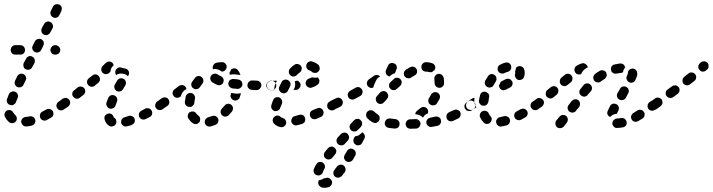

<svg xmlns="http://www.w3.org/2000/svg" viewBox="-20 -578 3393 914"><path d="M139 16Q143 14 145 10Q147 6 148 2Q149 -3 148 -7Q146 -16 138 -21Q130 -26 121 -24Q111 -22 101 -21Q92 -20 86 -13Q80 -5 81 4Q82 8 84 12Q86 16 90 19Q93 22 97 23Q102 24 106 24Q118 23 131 20Q135 19 139 16ZM30 7Q35 9 39 8Q44 8 48 6Q52 4 55 1Q61 -7 60 -16Q59 -25 52 -31Q47 -36 44 -41Q42 -45 39 -48Q36 -51 32 -53Q28 -55 23 -54Q19 -54 15 -53Q6 -49 3 -40Q-1 -31 3 -23Q10 -8 23 3Q26 6 30 7ZM230 -23Q232 -27 234 -31Q235 -36 234 -40Q234 -44 232 -48Q227 -56 218 -59Q209 -61 201 -57Q191 -51 182 -47Q173 -42 171 -34Q168 -25 172 -16Q176 -8 185 -5Q194 -2 202 -6Q212 -12 223 -18Q227 -20 230 -23ZM293 -65Q295 -69 296 -73Q297 -77 296 -82Q295 -86 292 -90Q290 -94 286 -96Q282 -98 278 -99Q274 -100 269 -99Q265 -98 261 -95L258 -93Q251 -88 249 -79Q247 -70 253 -62Q258 -54 267 -53Q276 -51 284 -57L287 -59Q291 -61 293 -65ZM14 -90Q18 -82 26 -79Q31 -77 35 -77Q40 -77 44 -79Q48 -81 51 -84Q54 -87 56 -91Q59 -101 64 -112Q68 -120 64 -129Q61 -138 52 -141Q48 -143 43 -143Q39 -143 35 -141Q31 -140 27 -137Q24 -133 22 -129Q18 -118 14 -108Q10 -99 14 -90ZM51 -177Q54 -168 62 -164Q66 -162 71 -162Q75 -162 80 -163Q84 -165 87 -168Q91 -171 92 -175L102 -195Q104 -199 105 -204Q105 -208 103 -212Q102 -217 99 -220Q96 -223 92 -225Q83 -229 75 -226Q66 -223 62 -215L52 -194Q48 -186 51 -177ZM91 -270Q91 -265 92 -261Q93 -257 96 -253Q99 -250 103 -248Q107 -246 112 -246Q116 -245 120 -247Q125 -248 128 -251Q131 -254 133 -258L144 -278Q146 -282 146 -287Q146 -291 145 -295Q144 -299 141 -303Q138 -306 134 -308Q126 -313 117 -310Q108 -307 104 -298L93 -278Q91 -274 91 -270ZM37 -324Q31 -331 31 -340Q31 -349 37 -356Q44 -363 53 -363H77Q86 -363 93 -356Q99 -349 99 -340Q99 -331 93 -324Q86 -318 77 -318H53Q44 -318 37 -324ZM260 -324Q267 -331 267 -340Q267 -349 260 -356Q253 -363 244 -363H243Q233 -363 227 -356Q220 -349 220 -340Q220 -331 227 -324Q233 -318 243 -318H244Q253 -318 260 -324ZM133 -353Q133 -348 134 -344Q136 -340 139 -336Q141 -333 145 -331Q154 -326 163 -329Q172 -332 176 -340L186 -360Q188 -364 189 -369Q189 -373 188 -378Q187 -382 184 -385Q181 -389 177 -391Q169 -395 160 -392Q151 -390 146 -381L136 -361Q134 -357 133 -353ZM178 -426Q180 -418 189 -413Q193 -411 197 -411Q201 -410 206 -412Q210 -413 213 -416Q217 -419 219 -423L230 -443Q234 -451 231 -460Q228 -469 220 -473Q216 -475 212 -476Q207 -476 203 -475Q199 -473 195 -471Q192 -468 190 -464L179 -444Q175 -435 178 -426ZM221 -509Q224 -500 232 -496Q240 -491 249 -494Q258 -497 262 -505Q269 -518 272 -526Q274 -531 274 -535Q275 -539 273 -544Q272 -548 269 -551Q266 -555 262 -556Q253 -560 244 -557Q236 -554 232 -546Q228 -538 222 -526Q218 -517 221 -509Z M614 12Q618 9 620 5Q622 1 622 -3Q622 -8 621 -12Q618 -21 609 -25Q601 -29 592 -26Q582 -22 573 -20Q569 -19 565 -16Q562 -13 559 -9Q557 -6 557 -1Q556 3 557 8Q560 17 568 21Q576 26 585 23Q595 21 607 17Q611 15 614 12ZM517 23Q508 26 500 21Q491 16 486 8Q480 0 478 -10Q475 -19 480 -27Q485 -35 494 -37Q498 -38 503 -38Q507 -37 511 -35Q515 -32 517 -29Q520 -25 521 -21Q522 -19 522 -19Q523 -18 523 -18Q528 -15 531 -11Q533 -6 534 -1Q534 2 534 4Q534 7 533 9Q532 11 531 13Q526 21 517 23ZM704 -34Q706 -43 702 -51Q700 -55 697 -58Q693 -61 689 -62Q685 -63 680 -63Q676 -63 672 -61Q663 -56 653 -51Q649 -49 646 -46Q643 -43 642 -38Q640 -34 641 -30Q641 -25 643 -21Q647 -13 656 -10Q664 -7 673 -11Q683 -16 693 -21Q701 -25 704 -34ZM761 -65Q763 -69 764 -73Q765 -78 764 -82Q763 -86 760 -90Q755 -98 746 -99Q737 -101 729 -95H728Q724 -92 722 -88Q720 -84 719 -80Q718 -76 719 -71Q720 -67 723 -63Q728 -56 737 -54Q747 -53 754 -58L755 -59Q759 -61 761 -65ZM314 -86Q315 -95 310 -103Q307 -106 303 -109Q299 -111 295 -112Q291 -112 286 -111Q282 -110 278 -108Q269 -101 261 -95Q254 -90 252 -81Q250 -72 256 -64Q258 -60 262 -58Q266 -56 270 -55Q274 -54 279 -55Q283 -56 287 -59Q295 -64 305 -71Q312 -77 314 -86ZM489 -73Q493 -64 502 -61Q510 -59 519 -63Q527 -67 530 -76Q533 -85 537 -95Q540 -103 537 -112Q533 -120 524 -124Q516 -127 507 -124Q499 -120 495 -111Q491 -100 487 -90Q484 -81 489 -73ZM383 -133Q385 -137 386 -141Q386 -146 385 -150Q384 -154 381 -158Q375 -165 366 -166Q357 -167 350 -162L333 -148Q325 -143 324 -133Q323 -124 329 -117Q335 -110 344 -108Q353 -107 360 -113L377 -126Q381 -129 383 -133ZM525 -159Q527 -150 535 -145Q543 -141 552 -143Q561 -145 566 -154Q571 -162 576 -171Q581 -179 579 -188Q577 -198 569 -202Q565 -205 561 -205Q556 -206 552 -205Q548 -204 544 -201Q540 -199 538 -195Q532 -185 527 -176Q522 -168 525 -159ZM456 -199Q456 -209 450 -216Q444 -223 435 -224Q426 -224 419 -218L402 -205Q395 -198 394 -189Q394 -180 400 -173Q406 -166 415 -165Q424 -164 431 -170L448 -184Q455 -190 456 -199ZM529 -233Q528 -237 530 -242Q533 -250 541 -255Q549 -259 558 -256Q566 -253 576 -252Q580 -251 584 -249Q588 -246 590 -243Q593 -239 594 -235Q595 -230 594 -226Q594 -223 592 -220Q591 -217 589 -215Q585 -219 581 -222Q573 -226 565 -227Q556 -229 547 -227Q539 -225 533 -221Q533 -222 532 -223Q532 -224 531 -224Q529 -228 529 -233ZM484 -225Q475 -225 468 -232Q462 -238 462 -248Q462 -257 469 -264Q477 -271 483 -278Q486 -281 490 -283Q494 -285 499 -285Q503 -285 507 -284Q512 -282 515 -279Q517 -277 519 -274Q520 -271 521 -268Q519 -266 517 -263Q511 -257 508 -249Q507 -243 506 -238Q503 -235 500 -231Q493 -225 484 -225Z M1018 4Q1022 -5 1018 -14Q1016 -18 1013 -21Q1010 -24 1005 -26Q1001 -27 997 -27Q992 -27 988 -25Q980 -22 972 -20Q967 -19 964 -16Q960 -13 958 -10Q955 -6 955 -1Q954 3 955 7Q957 16 965 21Q973 26 982 24Q994 21 1006 16Q1015 12 1018 4ZM922 10Q918 12 914 13Q910 13 905 12Q901 11 897 8Q886 0 878 -12Q872 -20 874 -29Q875 -38 883 -44Q887 -46 891 -47Q895 -48 900 -47Q904 -47 908 -44Q912 -42 914 -38Q919 -32 924 -28Q929 -24 931 -20Q933 -15 933 -10Q933 -7 932 -4Q932 -3 932 -2Q931 0 931 1Q930 3 929 4Q926 7 922 10ZM1088 -56Q1090 -60 1089 -64Q1089 -69 1086 -73Q1084 -77 1081 -79Q1073 -85 1064 -84Q1055 -83 1049 -75Q1043 -68 1036 -61Q1030 -54 1030 -44Q1031 -35 1037 -29Q1041 -26 1045 -24Q1049 -22 1053 -23Q1058 -23 1062 -25Q1066 -26 1069 -30Q1077 -38 1085 -48Q1087 -51 1088 -56ZM786 -88Q787 -97 782 -105Q780 -109 776 -111Q772 -114 768 -114Q763 -115 759 -114Q754 -113 751 -111L729 -95Q725 -93 723 -89Q721 -85 720 -81Q719 -76 720 -72Q721 -68 724 -64Q729 -56 738 -55Q747 -53 755 -59L777 -74Q784 -79 786 -88ZM865 -77Q859 -84 860 -94Q862 -106 864 -118Q866 -127 874 -132Q882 -137 891 -135Q900 -133 905 -125Q910 -117 908 -108Q906 -98 905 -89Q905 -84 903 -81Q900 -77 897 -74Q895 -72 893 -71Q890 -70 888 -69Q887 -69 887 -69Q885 -69 883 -69Q882 -69 880 -69Q871 -70 865 -77ZM1117 -107Q1114 -104 1110 -102Q1105 -100 1101 -99Q1097 -99 1092 -101Q1084 -104 1080 -112Q1075 -121 1079 -129Q1080 -133 1081 -136Q1082 -135 1084 -135Q1095 -134 1107 -132Q1115 -132 1124 -134Q1125 -135 1127 -135Q1125 -125 1121 -114Q1120 -110 1117 -107ZM849 -138Q854 -146 862 -151Q865 -152 868 -154Q867 -156 866 -159Q865 -161 864 -164Q858 -171 849 -173Q840 -174 832 -169L811 -153Q803 -148 802 -139Q800 -129 806 -122Q808 -118 812 -116Q816 -113 820 -113Q825 -112 829 -113Q833 -114 837 -117L842 -120Q842 -121 842 -123Q844 -131 849 -138ZM1282 -150Q1286 -152 1289 -155Q1292 -158 1294 -162Q1295 -166 1295 -171Q1296 -180 1289 -187Q1282 -193 1273 -194H1271Q1266 -194 1262 -192Q1258 -190 1255 -187Q1252 -184 1250 -180Q1248 -176 1248 -171Q1248 -167 1250 -162Q1252 -158 1255 -155Q1258 -152 1262 -150Q1266 -149 1271 -149H1273Q1277 -148 1282 -150ZM1210 -151Q1214 -152 1217 -156Q1220 -159 1222 -163Q1224 -167 1224 -171Q1225 -181 1218 -187Q1212 -194 1203 -194L1181 -195Q1176 -195 1172 -194Q1168 -192 1165 -189Q1162 -186 1160 -182Q1158 -178 1158 -173Q1157 -164 1164 -157Q1170 -151 1179 -150L1201 -149Q1206 -149 1210 -151ZM891 -171Q893 -162 901 -157Q909 -152 918 -154Q927 -156 932 -164Q937 -172 943 -179Q949 -186 948 -196Q947 -205 940 -211Q933 -217 924 -216Q914 -215 909 -208Q901 -198 894 -188Q889 -180 891 -171ZM1125 -160Q1133 -166 1134 -175Q1134 -179 1133 -184Q1131 -188 1129 -192Q1126 -195 1122 -197Q1118 -199 1113 -200Q1103 -201 1093 -202Q1088 -203 1084 -201Q1080 -200 1076 -198Q1072 -195 1070 -191Q1068 -187 1067 -183Q1066 -173 1072 -166Q1078 -159 1087 -157Q1097 -156 1109 -155Q1118 -154 1125 -160ZM1023 -172Q1027 -172 1031 -174Q1036 -176 1039 -179Q1042 -183 1043 -187Q1047 -195 1043 -204Q1039 -212 1031 -216Q1022 -219 1017 -223Q1009 -229 1000 -227Q991 -226 985 -218Q980 -211 981 -202Q983 -192 990 -187Q1000 -180 1014 -174Q1018 -172 1023 -172ZM1079 -245Q1079 -245 1079 -246Q1080 -247 1081 -248Q1082 -248 1083 -249Q1091 -254 1100 -252Q1109 -250 1114 -242Q1121 -232 1125 -220Q1121 -222 1116 -222Q1105 -223 1096 -224Q1087 -225 1079 -223Q1076 -223 1074 -222Q1073 -225 1073 -228Q1072 -230 1073 -233Q1077 -238 1079 -245ZM996 -268Q1000 -276 1009 -279Q1021 -282 1036 -282Q1045 -283 1052 -276Q1059 -270 1059 -261Q1059 -251 1053 -245Q1047 -238 1037 -237Q1032 -239 1030 -241Q1023 -246 1015 -248Q1006 -251 997 -249Q995 -249 994 -249Q994 -249 994 -250Q994 -250 993 -251Q991 -260 996 -268Z M1332 24Q1340 19 1342 10Q1344 1 1339 -7Q1334 -14 1325 -17Q1320 -18 1316 -21Q1310 -28 1301 -28Q1291 -28 1285 -21Q1281 -18 1280 -14Q1278 -10 1278 -5Q1278 -1 1280 3Q1281 8 1285 11Q1297 23 1315 27Q1324 29 1332 24ZM1425 8Q1429 5 1431 1Q1433 -3 1433 -8Q1434 -12 1432 -16Q1430 -25 1422 -30Q1413 -34 1404 -31Q1394 -28 1383 -25Q1374 -23 1370 -15Q1365 -7 1367 2Q1370 11 1378 16Q1386 21 1395 18Q1406 15 1418 12Q1422 10 1425 8ZM1519 -34Q1522 -42 1519 -51Q1515 -59 1506 -63Q1498 -66 1489 -62Q1479 -58 1469 -54Q1465 -52 1461 -49Q1458 -46 1456 -42Q1455 -38 1455 -33Q1455 -29 1456 -25Q1460 -16 1468 -12Q1477 -9 1486 -12Q1497 -17 1507 -21Q1516 -25 1519 -34ZM1279 -54Q1275 -57 1273 -61Q1271 -65 1271 -70Q1270 -74 1272 -78Q1275 -89 1280 -101Q1284 -110 1292 -114Q1301 -117 1310 -114Q1318 -110 1322 -101Q1325 -93 1322 -84Q1317 -73 1314 -65Q1313 -60 1309 -56Q1305 -52 1300 -50Q1295 -50 1291 -49Q1290 -49 1289 -49Q1287 -50 1286 -50Q1282 -51 1279 -54ZM1582 -65Q1584 -69 1585 -73Q1586 -78 1585 -82Q1584 -86 1581 -90Q1576 -98 1567 -99Q1557 -101 1550 -95Q1549 -94 1547 -93Q1539 -88 1538 -79Q1536 -70 1541 -62Q1544 -58 1548 -56Q1551 -53 1556 -53Q1560 -52 1565 -53Q1569 -54 1573 -56Q1574 -57 1576 -59Q1580 -61 1582 -65ZM1309 -149Q1313 -140 1321 -136Q1329 -132 1338 -135Q1347 -138 1351 -147L1361 -167Q1365 -176 1362 -184Q1358 -193 1350 -197Q1346 -199 1342 -199Q1337 -200 1333 -198Q1329 -197 1325 -194Q1322 -191 1320 -186L1310 -166Q1306 -158 1309 -149ZM1264 -150Q1260 -152 1257 -155Q1254 -158 1252 -162Q1251 -166 1251 -171Q1250 -180 1257 -187Q1264 -193 1273 -193L1296 -194Q1296 -194 1297 -193Q1298 -193 1298 -193L1290 -176Q1286 -168 1286 -159Q1285 -154 1286 -149L1273 -148Q1269 -148 1264 -150ZM1399 -193Q1402 -191 1403 -189Q1407 -186 1409 -182Q1411 -178 1411 -174Q1411 -165 1405 -158Q1399 -151 1390 -150Q1384 -150 1377 -150L1381 -157Q1385 -165 1385 -174Q1386 -183 1383 -191Q1389 -192 1394 -194Q1397 -194 1399 -193ZM1500 -189Q1502 -198 1496 -205Q1495 -207 1494 -208Q1493 -209 1492 -210Q1487 -208 1482 -208Q1473 -208 1465 -210Q1460 -207 1451 -204Q1442 -201 1438 -193Q1433 -185 1436 -176Q1439 -167 1447 -163Q1456 -158 1464 -161Q1480 -166 1491 -174Q1499 -179 1500 -189ZM1355 -235Q1355 -226 1362 -220Q1365 -217 1369 -215Q1373 -213 1378 -214Q1382 -214 1386 -216Q1390 -217 1393 -221Q1400 -228 1407 -233Q1415 -239 1416 -248Q1418 -257 1412 -265Q1406 -272 1397 -273Q1388 -275 1381 -269Q1370 -262 1361 -252Q1354 -245 1355 -235ZM1450 -284Q1458 -288 1467 -285Q1483 -280 1495 -270Q1501 -264 1502 -254Q1503 -245 1496 -238Q1490 -231 1481 -231Q1472 -230 1465 -236Q1460 -240 1453 -243Q1449 -244 1445 -247Q1442 -250 1440 -254Q1439 -255 1439 -256Q1439 -257 1439 -257Q1438 -260 1438 -262Q1437 -265 1438 -267Q1438 -269 1439 -271Q1442 -280 1450 -284Z M1524 271Q1524 271 1524 271Q1523 271 1523 270Q1519 273 1515 275Q1507 279 1498 280Q1498 281 1497 282Q1496 284 1496 285Q1494 289 1495 294Q1495 298 1497 302Q1499 306 1503 309Q1506 312 1510 314Q1518 316 1525 316Q1535 316 1547 312Q1555 308 1559 299Q1563 291 1559 282Q1557 278 1554 275Q1551 272 1547 270Q1543 268 1538 268Q1534 268 1530 270Q1527 271 1525 271Q1525 271 1524 271ZM1567 248Q1568 257 1575 263Q1579 266 1583 267Q1587 268 1592 268Q1596 267 1600 265Q1604 263 1607 260Q1614 251 1621 242Q1626 234 1625 225Q1623 216 1616 210Q1612 207 1608 206Q1603 205 1599 206Q1595 207 1591 209Q1587 211 1584 215Q1578 224 1572 231Q1566 239 1567 248ZM1526 209Q1523 200 1515 195Q1511 193 1507 193Q1502 192 1498 194Q1494 195 1490 198Q1487 201 1485 205Q1478 217 1474 227Q1471 236 1475 245Q1479 253 1488 256Q1497 259 1505 255Q1514 251 1517 242Q1519 235 1524 226Q1529 218 1526 209ZM1618 167Q1617 172 1618 176Q1620 180 1622 184Q1625 188 1629 190Q1637 195 1646 192Q1655 190 1660 182Q1665 173 1671 163Q1675 155 1673 146Q1670 137 1662 133Q1654 128 1645 130Q1636 133 1632 141Q1626 150 1621 159Q1619 163 1618 167ZM1581 141Q1580 132 1573 126Q1566 119 1557 120Q1547 121 1541 128Q1534 137 1527 145Q1524 148 1523 152Q1521 157 1522 161Q1522 166 1524 170Q1526 173 1530 176Q1537 182 1546 181Q1556 180 1562 173Q1568 166 1575 157Q1581 150 1581 141ZM1664 81 1670 71Q1678 70 1686 67Q1693 63 1699 57L1704 52Q1704 52 1704 52Q1705 52 1705 52Q1713 57 1716 66Q1719 74 1714 83L1704 102Q1702 106 1699 109Q1695 112 1691 113Q1687 114 1682 114Q1678 114 1674 111Q1668 108 1665 103Q1662 97 1662 90Q1663 86 1664 82Q1664 82 1664 82Q1664 81 1664 81ZM1642 75Q1641 66 1635 59Q1628 53 1619 53Q1609 54 1603 60L1588 76Q1582 83 1582 92Q1582 102 1589 108Q1596 114 1605 114Q1615 114 1621 107L1636 91Q1642 84 1642 75ZM1703 18Q1704 14 1704 10Q1704 5 1702 1Q1700 -3 1697 -6Q1690 -13 1681 -12Q1672 -12 1665 -5L1651 10Q1644 17 1644 26Q1645 36 1651 42Q1658 48 1667 48Q1677 48 1683 41L1698 26Q1701 22 1703 18ZM1969 32Q1973 30 1976 26Q1979 23 1980 19Q1982 15 1982 10Q1981 1 1974 -5Q1967 -12 1958 -11Q1946 -11 1933 -10Q1923 -10 1917 -3Q1911 4 1911 13Q1911 17 1913 21Q1915 26 1918 29Q1921 32 1925 33Q1929 35 1934 35Q1948 34 1960 34Q1965 34 1969 32ZM1867 33Q1871 32 1875 29Q1878 26 1880 22Q1882 18 1882 13Q1883 4 1877 -3Q1871 -10 1862 -11Q1849 -12 1838 -14Q1829 -15 1821 -10Q1814 -4 1812 5Q1811 9 1812 14Q1813 18 1816 22Q1819 25 1822 28Q1826 30 1831 31Q1844 33 1858 34Q1863 34 1867 33ZM2070 18Q2074 15 2076 11Q2079 8 2080 3Q2080 -1 2079 -5Q2079 -10 2076 -14Q2073 -17 2070 -20Q2066 -22 2061 -23Q2057 -24 2053 -23Q2041 -20 2029 -18Q2024 -17 2020 -15Q2017 -13 2014 -9Q2011 -5 2010 -1Q2009 3 2010 8Q2011 17 2019 22Q2026 28 2036 26Q2049 24 2062 21Q2067 20 2070 18ZM1762 7Q1766 8 1770 7Q1775 6 1778 3Q1782 1 1784 -3Q1789 -11 1787 -20Q1785 -29 1777 -34Q1768 -40 1761 -47Q1758 -50 1754 -52Q1750 -53 1745 -53Q1741 -54 1737 -52Q1733 -50 1729 -47Q1723 -41 1723 -31Q1722 -22 1729 -15Q1739 -4 1753 4Q1757 6 1762 7ZM2168 -19Q2171 -23 2172 -27Q2173 -31 2173 -36Q2173 -40 2171 -44Q2167 -52 2158 -55Q2149 -58 2141 -54Q2129 -48 2118 -44Q2114 -42 2111 -39Q2108 -35 2106 -31Q2105 -27 2105 -23Q2105 -18 2107 -14Q2110 -5 2119 -2Q2128 1 2136 -2Q2149 -8 2161 -14Q2165 -16 2168 -19ZM1974 -31Q1965 -34 1957 -34Q1957 -39 1959 -43Q1962 -48 1966 -51Q1974 -57 1981 -63Q1988 -69 1997 -69Q2007 -68 2013 -61Q2017 -57 2018 -50Q2019 -44 2017 -38Q2013 -37 2009 -35Q2001 -30 1996 -22Q1994 -20 1993 -18Q1991 -20 1989 -22Q1982 -28 1974 -31ZM2240 -65Q2242 -69 2243 -73Q2244 -77 2243 -82Q2242 -86 2239 -90Q2234 -97 2225 -99Q2216 -101 2208 -95L2201 -90Q2197 -88 2195 -84Q2192 -80 2191 -76Q2191 -71 2191 -67Q2192 -63 2195 -59Q2200 -51 2209 -50Q2219 -48 2226 -53L2234 -59Q2238 -61 2240 -65ZM1607 -76Q1609 -79 1611 -83Q1612 -87 1612 -92Q1612 -96 1610 -100Q1605 -109 1597 -112Q1588 -115 1579 -110L1553 -97Q1549 -95 1546 -92Q1543 -88 1542 -84Q1540 -80 1541 -75Q1541 -71 1543 -67Q1547 -59 1556 -56Q1565 -53 1573 -57L1600 -70Q1604 -72 1607 -76ZM2019 -103Q2018 -98 2019 -94Q2020 -90 2022 -86Q2025 -82 2029 -80Q2036 -75 2046 -77Q2055 -78 2060 -86Q2066 -96 2072 -106Q2076 -115 2074 -123Q2071 -132 2063 -137Q2059 -139 2054 -139Q2050 -140 2046 -139Q2041 -137 2038 -134Q2034 -132 2032 -128Q2028 -119 2022 -111Q2020 -107 2019 -103ZM1821 -105 1822 -107Q1825 -110 1827 -114Q1828 -118 1828 -123Q1828 -127 1826 -131Q1824 -135 1821 -138Q1814 -145 1805 -144Q1795 -144 1789 -137L1787 -135L1775 -121Q1768 -114 1769 -105Q1769 -96 1776 -89Q1783 -83 1792 -83Q1802 -84 1808 -91ZM1705 -135Q1708 -144 1703 -152Q1698 -160 1689 -163Q1680 -165 1672 -160Q1660 -153 1647 -146Q1639 -141 1636 -132Q1634 -124 1638 -115Q1643 -107 1652 -105Q1660 -102 1669 -107Q1682 -114 1695 -121Q1703 -126 1705 -135ZM1890 -176Q1892 -180 1892 -184Q1893 -189 1891 -193Q1890 -197 1887 -200Q1881 -207 1871 -208Q1862 -209 1855 -202Q1847 -195 1839 -187Q1832 -181 1832 -172Q1831 -162 1838 -156Q1841 -152 1845 -151Q1849 -149 1853 -149Q1858 -148 1862 -150Q1866 -152 1869 -155Q1877 -162 1885 -169Q1888 -172 1890 -176ZM1778 -206Q1784 -211 1790 -214Q1784 -220 1776 -221Q1767 -222 1760 -217Q1748 -209 1736 -200Q1729 -195 1727 -186Q1725 -177 1730 -169Q1735 -163 1742 -160Q1749 -158 1757 -161Q1758 -167 1760 -172L1769 -192Q1772 -200 1778 -206ZM2056 -166Q2063 -160 2072 -160Q2081 -160 2088 -167Q2094 -173 2094 -183Q2094 -196 2092 -208Q2091 -213 2088 -216Q2086 -220 2082 -223Q2078 -225 2074 -226Q2070 -227 2065 -226Q2056 -224 2051 -216Q2046 -208 2048 -199Q2049 -191 2049 -182Q2049 -173 2056 -166ZM1965 -232Q1967 -241 1963 -249Q1961 -253 1957 -256Q1954 -259 1949 -260Q1945 -261 1941 -261Q1936 -260 1932 -258Q1923 -253 1912 -246Q1909 -244 1906 -240Q1904 -237 1903 -232Q1902 -228 1903 -223Q1903 -219 1906 -215Q1908 -212 1912 -209Q1916 -206 1920 -206Q1924 -205 1929 -205Q1933 -206 1937 -209Q1946 -214 1954 -219Q1962 -223 1965 -232ZM1817 -229Q1814 -237 1818 -246L1827 -265Q1830 -274 1839 -277Q1848 -280 1856 -276Q1865 -273 1868 -264Q1871 -255 1867 -247L1860 -229Q1857 -229 1855 -228Q1847 -225 1840 -219Q1837 -217 1835 -214Q1833 -214 1832 -215Q1830 -215 1829 -216Q1820 -220 1817 -229ZM2009 -237H2008Q1999 -237 1992 -243Q1986 -250 1986 -259Q1986 -269 1992 -275Q1999 -282 2008 -282H2009Q2024 -282 2037 -277Q2046 -274 2050 -266Q2054 -257 2051 -249Q2050 -247 2049 -246Q2049 -244 2048 -243Q2046 -242 2045 -242Q2041 -239 2037 -235Q2033 -234 2030 -234Q2026 -234 2022 -235Q2016 -237 2009 -237Z M2399 15Q2403 12 2405 8Q2407 4 2408 0Q2408 -4 2407 -9Q2405 -18 2397 -22Q2389 -27 2380 -25Q2370 -22 2360 -20Q2351 -19 2346 -11Q2340 -4 2342 5Q2343 10 2345 14Q2347 17 2351 20Q2355 23 2359 24Q2363 25 2368 24Q2379 22 2391 19Q2396 18 2399 15ZM2299 12Q2289 12 2283 6Q2272 -5 2265 -20Q2262 -29 2266 -37Q2269 -46 2278 -49Q2286 -53 2295 -49Q2304 -46 2307 -37Q2310 -30 2314 -26Q2317 -23 2319 -19Q2321 -15 2321 -11Q2320 -9 2320 -8Q2319 -5 2319 -2Q2318 0 2317 2Q2316 4 2314 5Q2308 12 2299 12ZM2491 -32Q2494 -41 2489 -50Q2487 -53 2483 -56Q2480 -59 2476 -60Q2471 -61 2467 -61Q2462 -60 2458 -58Q2449 -53 2440 -48Q2436 -46 2433 -43Q2430 -40 2429 -35Q2427 -31 2428 -27Q2428 -22 2430 -18Q2434 -10 2443 -7Q2452 -4 2460 -8Q2470 -13 2480 -19Q2488 -23 2491 -32ZM2552 -73Q2554 -82 2548 -90Q2546 -94 2542 -96Q2538 -98 2534 -99Q2529 -100 2525 -99Q2521 -98 2517 -95L2515 -94Q2508 -89 2506 -80Q2504 -70 2510 -63Q2512 -59 2516 -57Q2520 -54 2524 -54Q2529 -53 2533 -54Q2537 -55 2541 -57L2543 -59Q2551 -64 2552 -73ZM2217 -55Q2208 -57 2202 -64Q2200 -68 2199 -72Q2198 -77 2199 -81Q2200 -86 2202 -89Q2205 -93 2208 -96L2226 -108Q2229 -110 2232 -111Q2236 -112 2239 -112Q2238 -108 2238 -104Q2237 -95 2239 -87Q2241 -78 2246 -70Q2247 -69 2248 -68L2234 -58Q2226 -53 2217 -55ZM2264 -84Q2270 -76 2279 -75Q2288 -73 2296 -79Q2303 -85 2305 -94Q2306 -104 2308 -114Q2309 -118 2309 -122Q2308 -127 2306 -131Q2303 -134 2299 -137Q2296 -140 2291 -141Q2282 -143 2274 -138Q2267 -133 2265 -124Q2262 -112 2260 -100Q2259 -91 2264 -84ZM2368 -191 2387 -201Q2396 -205 2405 -202Q2413 -199 2418 -191Q2422 -182 2419 -174Q2416 -165 2407 -161L2388 -151Q2379 -147 2371 -149Q2362 -152 2358 -161Q2356 -163 2356 -166Q2355 -169 2355 -172Q2357 -175 2359 -178Q2362 -183 2364 -189Q2365 -189 2366 -190Q2367 -190 2368 -191ZM2288 -186Q2287 -181 2289 -177Q2290 -173 2293 -169Q2296 -166 2300 -164Q2304 -162 2308 -161Q2313 -161 2317 -162Q2321 -164 2325 -166Q2328 -169 2330 -173Q2335 -182 2340 -190Q2345 -198 2343 -207Q2342 -216 2334 -221Q2326 -227 2317 -225Q2308 -223 2303 -215Q2296 -205 2290 -194Q2288 -190 2288 -186ZM2474 -251Q2470 -259 2461 -262Q2452 -265 2444 -261Q2442 -260 2440 -259Q2438 -257 2436 -255Q2436 -254 2436 -253Q2435 -245 2432 -238Q2432 -236 2432 -234Q2433 -233 2433 -231Q2433 -230 2433 -229Q2429 -220 2433 -212Q2436 -203 2444 -199Q2448 -197 2453 -197Q2457 -197 2462 -199Q2466 -200 2469 -203Q2472 -206 2474 -211Q2478 -220 2478 -232Q2478 -242 2474 -251ZM2350 -257Q2347 -248 2351 -240Q2355 -232 2364 -229Q2373 -226 2381 -230Q2389 -234 2397 -236Q2401 -237 2405 -240Q2409 -243 2411 -247Q2413 -251 2414 -255Q2414 -259 2413 -264Q2411 -273 2403 -278Q2395 -282 2386 -280Q2373 -277 2361 -270Q2352 -266 2350 -257Z M2683 -11Q2682 -20 2675 -26Q2671 -29 2667 -30Q2663 -31 2658 -31Q2654 -30 2650 -28Q2646 -26 2643 -22L2628 -4Q2623 3 2624 12Q2625 22 2632 28Q2639 33 2648 32Q2658 31 2664 24L2678 6Q2684 -2 2683 -11ZM2960 19Q2965 11 2963 2Q2962 -3 2959 -6Q2957 -10 2953 -13Q2949 -15 2945 -16Q2941 -17 2936 -16Q2926 -14 2917 -14Q2913 -13 2909 -12Q2905 -10 2902 -7Q2898 -4 2897 0Q2895 5 2895 9Q2895 18 2902 25Q2908 32 2918 31Q2931 31 2946 28Q2955 26 2960 19ZM3045 -20Q3047 -23 3048 -28Q3049 -32 3049 -37Q3048 -41 3045 -45Q3041 -53 3031 -55Q3022 -57 3014 -52Q3004 -45 2995 -40Q2991 -38 2989 -34Q2986 -31 2985 -27Q2983 -22 2984 -18Q2985 -13 2987 -9Q2989 -6 2992 -3Q2996 0 3000 1Q3005 2 3009 2Q3013 1 3017 -1Q3028 -7 3039 -14Q3042 -16 3045 -20ZM2884 -73Q2888 -81 2897 -84Q2906 -86 2914 -82Q2923 -78 2925 -69Q2928 -60 2924 -52Q2919 -43 2916 -36Q2908 -36 2901 -33Q2892 -29 2886 -23Q2885 -22 2884 -21Q2876 -25 2872 -33Q2869 -42 2873 -50Q2877 -60 2884 -73ZM2741 -86Q2740 -95 2733 -101Q2729 -104 2725 -105Q2720 -106 2716 -105Q2711 -105 2708 -102Q2704 -100 2701 -97L2687 -78Q2681 -71 2682 -61Q2684 -52 2691 -46Q2694 -44 2699 -43Q2703 -41 2708 -42Q2712 -43 2716 -45Q2720 -47 2722 -51L2737 -69Q2742 -77 2741 -86ZM3109 -65Q3111 -69 3112 -73Q3113 -78 3112 -82Q3111 -86 3108 -90Q3103 -98 3094 -99Q3084 -101 3077 -95L3072 -92Q3068 -89 3066 -85Q3063 -81 3063 -77Q3062 -73 3063 -68Q3064 -64 3066 -60Q3072 -53 3081 -51Q3090 -50 3098 -55L3103 -59Q3107 -61 3109 -65ZM2566 -78Q2568 -81 2569 -86Q2570 -90 2569 -95Q2568 -99 2565 -102Q2559 -110 2550 -111Q2541 -113 2534 -107Q2525 -101 2517 -95Q2510 -90 2508 -81Q2506 -72 2512 -64Q2517 -57 2526 -55Q2535 -53 2543 -59Q2551 -64 2560 -71Q2564 -74 2566 -78ZM2917 -127Q2916 -122 2917 -118Q2918 -114 2921 -110Q2924 -107 2928 -104Q2936 -100 2945 -102Q2954 -104 2959 -112L2970 -133Q2973 -137 2973 -141Q2974 -146 2973 -150Q2972 -154 2969 -158Q2966 -161 2962 -164Q2954 -168 2945 -166Q2936 -164 2932 -156L2920 -135Q2917 -131 2917 -127ZM2636 -135Q2638 -139 2638 -144Q2639 -148 2637 -152Q2636 -157 2633 -160Q2627 -167 2618 -168Q2608 -168 2601 -162L2585 -149Q2578 -143 2578 -133Q2577 -124 2583 -117Q2586 -114 2590 -112Q2594 -110 2599 -109Q2603 -109 2607 -110Q2611 -112 2615 -115L2631 -128Q2634 -131 2636 -135ZM2798 -160Q2797 -170 2790 -176Q2783 -182 2774 -181Q2764 -180 2758 -173Q2751 -164 2743 -154Q2737 -147 2738 -137Q2740 -128 2747 -123Q2750 -120 2755 -119Q2759 -117 2764 -118Q2768 -119 2772 -121Q2776 -123 2778 -127Q2785 -136 2793 -144Q2799 -151 2798 -160ZM2705 -203Q2706 -212 2700 -219Q2694 -226 2684 -227Q2675 -227 2668 -221L2652 -208Q2645 -201 2645 -192Q2644 -183 2650 -176Q2656 -169 2666 -168Q2675 -168 2682 -174L2698 -187Q2705 -193 2705 -203ZM2969 -228Q2968 -227 2968 -225Q2967 -222 2964 -216Q2960 -207 2964 -199Q2967 -190 2976 -186Q2980 -184 2984 -184Q2989 -184 2993 -186Q2997 -187 3000 -190Q3003 -193 3005 -198Q3009 -206 3011 -212Q3014 -221 3014 -227Q3014 -229 3013 -230Q3013 -240 3006 -246Q2999 -252 2990 -252Q2985 -251 2981 -249Q2977 -248 2974 -244Q2971 -241 2970 -237Q2968 -232 2969 -228Q2969 -228 2969 -228Q2969 -228 2969 -228ZM2864 -209Q2867 -212 2868 -217Q2869 -221 2868 -225Q2867 -230 2865 -234Q2860 -241 2851 -243Q2841 -245 2834 -240Q2823 -234 2813 -226Q2809 -223 2807 -219Q2805 -215 2804 -211Q2804 -206 2805 -202Q2806 -198 2809 -194Q2814 -187 2824 -186Q2833 -184 2840 -190Q2849 -197 2858 -202Q2862 -205 2864 -209ZM2715 -251Q2717 -260 2725 -265Q2738 -273 2749 -276Q2758 -279 2766 -274Q2774 -270 2777 -261Q2778 -260 2778 -259Q2778 -258 2778 -257Q2772 -255 2767 -251Q2759 -246 2754 -239Q2749 -233 2747 -226Q2740 -222 2731 -224Q2722 -226 2718 -234Q2713 -242 2715 -251ZM2940 -275Q2936 -276 2931 -276Q2918 -274 2905 -271Q2896 -269 2891 -261Q2887 -253 2889 -244Q2890 -240 2892 -236Q2895 -233 2899 -230Q2903 -228 2907 -227Q2912 -227 2916 -228Q2926 -230 2936 -231Q2939 -232 2942 -232Q2944 -233 2946 -235Q2947 -239 2948 -244Q2951 -251 2956 -257Q2955 -261 2953 -265Q2951 -269 2948 -271Q2944 -274 2940 -275Z M3130 -79Q3133 -83 3134 -87Q3134 -91 3133 -96Q3132 -100 3130 -104Q3127 -108 3123 -110Q3120 -112 3115 -113Q3111 -114 3106 -113Q3102 -112 3098 -109L3077 -94Q3073 -91 3071 -88Q3069 -84 3068 -79Q3067 -75 3068 -71Q3069 -66 3072 -63Q3074 -59 3078 -57Q3082 -54 3086 -53Q3091 -53 3095 -54Q3099 -55 3103 -57L3124 -72Q3128 -75 3130 -79ZM3215 -146Q3216 -155 3211 -163Q3208 -166 3204 -169Q3200 -171 3196 -172Q3191 -172 3187 -171Q3183 -170 3179 -167L3158 -152Q3150 -146 3149 -137Q3148 -128 3153 -121Q3156 -117 3160 -115Q3163 -112 3168 -112Q3172 -111 3177 -112Q3181 -113 3185 -116L3206 -131Q3213 -137 3215 -146ZM3294 -208Q3295 -218 3289 -225Q3283 -232 3274 -233Q3264 -234 3257 -228Q3248 -220 3237 -212Q3230 -206 3229 -197Q3228 -187 3233 -180Q3239 -173 3248 -172Q3258 -171 3265 -177Q3276 -185 3286 -193Q3293 -199 3294 -208ZM3353 -264Q3353 -274 3347 -280Q3344 -283 3339 -285Q3335 -287 3331 -286Q3326 -286 3322 -285Q3318 -283 3315 -280Q3313 -278 3311 -276Q3304 -269 3304 -260Q3304 -250 3311 -244Q3317 -237 3326 -237Q3336 -237 3342 -244Q3345 -246 3347 -248Q3354 -255 3353 -264Z"/></svg>

Font: FRB American Cursive Dashed Extrabold
Style: Bold Italic
Weight: 800
Italic angle: -25°
Version: Version 2.0;Modular Font Editor K font №1